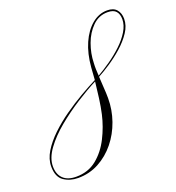

<svg xmlns="http://www.w3.org/2000/svg" viewBox="-119 -713 757 827"><g transform="rotate(-20 260.0 -300.0)"><path d="M338 -261Q338 -208 320.5 -158Q303 -108 271 -68.5Q239 -29 195.5 -5.5Q152 18 100 18Q63 18 35 -1Q7 -20 7 -68Q7 -102 27.5 -135.5Q48 -169 81.5 -201Q115 -233 155.5 -261.5Q196 -290 236.5 -313.5Q277 -337 311 -354Q313 -383 315 -410Q320 -472 340.5 -518.5Q361 -565 393 -591.5Q425 -618 463 -618Q492 -618 506 -601.5Q520 -585 520 -559Q520 -528 500 -498Q480 -468 450 -441.5Q420 -415 388 -394Q356 -373 333 -361Q334 -335 336 -310Q338 -285 338 -261ZM332 -425Q331 -410 331.5 -395.5Q332 -381 333 -366Q361 -382 392.5 -404Q424 -426 451 -451.5Q478 -477 495 -505Q512 -533 512 -560Q512 -583 500.5 -596.5Q489 -610 462 -610Q422 -610 393 -581.5Q364 -553 348.5 -510.5Q333 -468 332 -425ZM94 10Q149 10 188 -21.5Q227 -53 252 -102.5Q277 -152 289 -205Q296 -236 301 -273.5Q306 -311 310 -348Q267 -326 216 -293.5Q165 -261 119 -223Q73 -185 43.5 -144.5Q14 -104 14 -66Q14 -30 34.5 -10Q55 10 94 10Z"/></g></svg>

Font: Ballet 16pt
Style: Regular
Weight: 400
Designer: Maximiliano R. Sproviero
Foundry: Omnibus-Type
Version: Version 1.100; ttfautohint (v1.8.3)